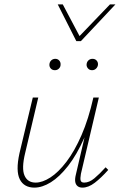

<svg xmlns="http://www.w3.org/2000/svg" viewBox="-20 -854 548 878"><path d="M137 4Q114 4 97 -5.5Q80 -15 70.5 -34Q61 -53 60.5 -82.5Q60 -112 69 -153L130 -408H155L95 -154Q78 -84 92 -51.5Q106 -19 143 -19Q174 -19 210.5 -42.5Q247 -66 284 -114.5Q321 -163 353 -236.5Q385 -310 407 -408H425Q400 -301 365.5 -223.5Q331 -146 291.5 -95.5Q252 -45 212.5 -20.5Q173 4 137 4ZM357 4Q343 4 334.5 -3Q326 -10 324 -23Q322 -36 327 -56L409 -408H432L350 -59Q346 -37 349 -28Q352 -19 365 -19Q388 -19 411.5 -38.5Q435 -58 463 -89L475 -77Q442 -40 413 -18Q384 4 357 4ZM231 -533Q219 -533 212 -541Q205 -549 206 -560Q207 -571 214.5 -578Q222 -585 233 -585Q244 -585 251 -577Q258 -569 257 -558Q257 -548 249.5 -540.5Q242 -533 231 -533ZM401 -533Q389 -533 382 -541.5Q375 -550 376 -560Q377 -571 384.5 -578Q392 -585 403 -585Q415 -585 422 -577Q429 -569 428 -558Q427 -548 419.5 -540.5Q412 -533 401 -533ZM329 -666 336 -681 483 -834H508L350 -666ZM329 -666 244 -834H267L348 -681L350 -666Z"/></svg>

Font: Ysabeau Infant Thin
Style: Italic
Weight: 250
Italic angle: -12°
Designer: Christian Thalmann (Catharsis Fonts)
Version: Version 2.001;gftools[0.9.30]; featfreeze: ss01,ss02,lnum